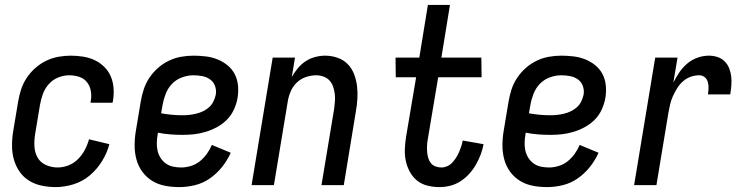

<svg xmlns="http://www.w3.org/2000/svg" viewBox="-20 -755 3040 783"><path d="M207 8Q178 8 149.5 2Q121 -4 98 -18.5Q75 -33 59.5 -55.5Q44 -78 36.5 -105Q29 -132 29 -161.5Q29 -191 34 -221L54 -341Q58 -365 66 -390Q74 -415 89 -437.5Q104 -460 124.5 -478Q145 -496 169 -507.5Q193 -519 218.5 -523.5Q244 -528 269 -528Q294 -528 319 -524Q344 -520 365.5 -510Q387 -500 404.5 -483Q422 -466 431.5 -444Q441 -422 443 -397Q445 -372 441 -346L439 -336H349L350 -342Q354 -363 350.5 -383.5Q347 -404 335 -419.5Q323 -435 303.5 -441.5Q284 -448 262 -448Q240 -448 217.5 -439Q195 -430 179 -412Q163 -394 155 -372Q147 -350 143 -327L123 -207Q119 -182 120.5 -157Q122 -132 133.5 -112Q145 -92 167.5 -82Q190 -72 215 -72Q237 -72 259 -80.5Q281 -89 298 -106Q315 -123 326 -144Q337 -165 343 -187L426 -167Q417 -132 396.5 -98.5Q376 -65 346.5 -40Q317 -15 280 -3.5Q243 8 207 8Z M711 8Q681 8 652.5 2.5Q624 -3 600.5 -17.5Q577 -32 560.5 -54.5Q544 -77 536.5 -104.5Q529 -132 529 -161.5Q529 -191 534 -221L554 -341Q558 -365 566 -390Q574 -415 589 -437.5Q604 -460 624.5 -478Q645 -496 669 -507.5Q693 -519 718.5 -523.5Q744 -528 769 -528Q794 -528 819 -525Q844 -522 866.5 -513Q889 -504 907.5 -489Q926 -474 937 -453Q948 -432 950.5 -407Q953 -382 949 -357Q945 -333 934.5 -309.5Q924 -286 906.5 -268Q889 -250 866.5 -237.5Q844 -225 819.5 -217.5Q795 -210 771.5 -207.5Q748 -205 725 -205Q699 -205 673.5 -207Q648 -209 624 -214L623 -207Q620 -190 619.5 -173.5Q619 -157 622.5 -141Q626 -125 634.5 -111.5Q643 -98 656 -88.5Q669 -79 685.5 -75.5Q702 -72 719 -72Q738 -72 758 -78Q778 -84 794.5 -97Q811 -110 823.5 -127.5Q836 -145 844 -164L921 -132Q907 -101 885.5 -74Q864 -47 836 -27.5Q808 -8 775.5 0Q743 8 711 8ZM724 -285Q738 -285 752 -286.5Q766 -288 780.5 -291.5Q795 -295 808.5 -301.5Q822 -308 833 -318Q844 -328 850.5 -341.5Q857 -355 860 -369Q863 -387 857 -404Q851 -421 837 -431Q823 -441 805.5 -444.5Q788 -448 769 -448Q746 -448 722.5 -439.5Q699 -431 682 -413.5Q665 -396 656 -373Q647 -350 643 -327L637 -293Q659 -289 680.5 -287Q702 -285 724 -285Z M1006 0 1092 -520H1183L1170 -441Q1180 -459 1194 -476Q1208 -493 1226 -505Q1244 -517 1265 -522.5Q1286 -528 1306 -528Q1332 -528 1356.5 -519.5Q1381 -511 1398 -493.5Q1415 -476 1424 -452.5Q1433 -429 1436 -404Q1439 -379 1437.5 -352.5Q1436 -326 1431 -299L1382 0H1291L1343 -313Q1345 -328 1346 -343.5Q1347 -359 1345 -374Q1343 -389 1338 -403Q1333 -417 1323 -427.5Q1313 -438 1298.5 -443Q1284 -448 1269 -448Q1248 -448 1226.5 -440.5Q1205 -433 1189 -417Q1173 -401 1164.5 -380Q1156 -359 1153 -338L1097 0Z M1772 8Q1747 8 1723 2Q1699 -4 1681 -18.5Q1663 -33 1651.5 -54Q1640 -75 1635 -98.5Q1630 -122 1631 -147Q1632 -172 1636 -197L1677 -440H1594L1593 -520H1690L1725 -735H1815L1780 -520H1943L1944 -440H1767L1724 -184Q1722 -172 1721.5 -159.5Q1721 -147 1722 -134.5Q1723 -122 1726.5 -110.5Q1730 -99 1737 -90Q1744 -81 1755.5 -76.5Q1767 -72 1780 -72Q1792 -72 1803.5 -77Q1815 -82 1824 -91.5Q1833 -101 1840 -112Q1847 -123 1852 -134.5Q1857 -146 1861 -158Q1865 -170 1867 -182L1952 -167Q1948 -145 1940 -124Q1932 -103 1920.5 -83Q1909 -63 1893 -45.5Q1877 -28 1857.5 -15.5Q1838 -3 1816 2.5Q1794 8 1772 8Z M2211 8Q2181 8 2152.5 2.5Q2124 -3 2100.5 -17.5Q2077 -32 2060.5 -54.5Q2044 -77 2036.5 -104.5Q2029 -132 2029 -161.5Q2029 -191 2034 -221L2054 -341Q2058 -365 2066 -390Q2074 -415 2089 -437.5Q2104 -460 2124.5 -478Q2145 -496 2169 -507.5Q2193 -519 2218.5 -523.5Q2244 -528 2269 -528Q2294 -528 2319 -525Q2344 -522 2366.5 -513Q2389 -504 2407.5 -489Q2426 -474 2437 -453Q2448 -432 2450.5 -407Q2453 -382 2449 -357Q2445 -333 2434.5 -309.5Q2424 -286 2406.5 -268Q2389 -250 2366.5 -237.5Q2344 -225 2319.5 -217.5Q2295 -210 2271.5 -207.5Q2248 -205 2225 -205Q2199 -205 2173.5 -207Q2148 -209 2124 -214L2123 -207Q2120 -190 2119.5 -173.5Q2119 -157 2122.5 -141Q2126 -125 2134.5 -111.5Q2143 -98 2156 -88.5Q2169 -79 2185.5 -75.5Q2202 -72 2219 -72Q2238 -72 2258 -78Q2278 -84 2294.5 -97Q2311 -110 2323.5 -127.5Q2336 -145 2344 -164L2421 -132Q2407 -101 2385.5 -74Q2364 -47 2336 -27.5Q2308 -8 2275.5 0Q2243 8 2211 8ZM2224 -285Q2238 -285 2252 -286.5Q2266 -288 2280.5 -291.5Q2295 -295 2308.5 -301.5Q2322 -308 2333 -318Q2344 -328 2350.5 -341.5Q2357 -355 2360 -369Q2363 -387 2357 -404Q2351 -421 2337 -431Q2323 -441 2305.5 -444.5Q2288 -448 2269 -448Q2246 -448 2222.5 -439.5Q2199 -431 2182 -413.5Q2165 -396 2156 -373Q2147 -350 2143 -327L2137 -293Q2159 -289 2180.5 -287Q2202 -285 2224 -285Z M2566 0 2652 -520H2743L2726 -418Q2737 -440 2750.5 -460Q2764 -480 2783 -496Q2802 -512 2825 -520Q2848 -528 2871 -528Q2889 -528 2906 -522.5Q2923 -517 2935 -505Q2947 -493 2953.5 -477Q2960 -461 2962 -443Q2964 -425 2962.5 -406.5Q2961 -388 2958 -370H2867Q2869 -383 2869.5 -396Q2870 -409 2866.5 -421Q2863 -433 2853.5 -440.5Q2844 -448 2831 -448Q2814 -448 2797 -442Q2780 -436 2766 -424Q2752 -412 2742 -396Q2732 -380 2724.5 -363.5Q2717 -347 2713 -330Q2709 -313 2706 -296L2657 0Z"/></svg>

Font: Iosevka Term Curly Medium
Style: Italic
Weight: 500
Italic angle: -9°
Designer: Belleve Invis
Foundry: Belleve Invis
Version: Version 32.3.0